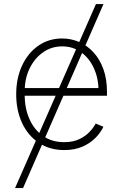

<svg xmlns="http://www.w3.org/2000/svg" viewBox="-20 -748 610 972"><path d="M503.9 -727.5 96.7 204.1H56.2L465.8 -727.5ZM305.2 11.7Q231.4 11.7 176.5 -24.9Q121.6 -61.5 91.8 -125.5Q62 -189.5 62 -270.5Q62 -352.1 91.8 -416Q121.6 -480 174.1 -516.6Q226.6 -553.2 294.4 -553.2Q340.3 -553.2 381.3 -535.2Q422.4 -517.1 454.1 -482.2Q485.8 -447.3 503.7 -397.2Q521.5 -347.2 521.5 -283.7V-263.2H89.4V-302.2H498L479 -286.6Q479 -350.1 455.8 -401.6Q432.6 -453.1 391.1 -483.2Q349.6 -513.2 294.4 -513.2Q240.2 -513.2 197.3 -482.7Q154.3 -452.1 129.6 -400.9Q105 -349.6 105 -286.1V-268.1Q105 -199.7 128.9 -145.5Q152.8 -91.3 197.8 -59.8Q242.7 -28.3 305.2 -28.3Q349.6 -28.3 381.3 -43.5Q413.1 -58.6 433.6 -80.6Q454.1 -102.5 464.4 -122.6L503.4 -106.4Q491.2 -79.1 465.1 -51.8Q439 -24.4 398.9 -6.3Q358.9 11.7 305.2 11.7Z"/></svg>

Font: Inter Tight ExtraLight
Style: Regular
Weight: 250
Designer: Rasmus Andersson
Foundry: rsms
Version: Version 3.004